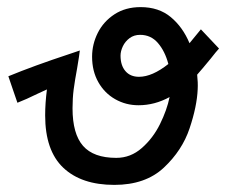

<svg xmlns="http://www.w3.org/2000/svg" viewBox="-20 -522 640 540"><path d="M107 -197.5Q107 -232 112 -270.5L86 -258.5Q53.5 -242.5 29 -233L18.5 -263.5Q7.5 -295 3.5 -307.5Q75 -337 175 -370L204.5 -380Q203.5 -369 197 -330.5Q190.5 -295.5 187.2 -270.5Q184 -245.5 184 -217.5Q184 -145.5 213.5 -111.8Q243 -78 307 -78Q347.5 -78 379 -105.8Q410.5 -133.5 430 -173Q449.5 -212.5 457 -249Q415 -226 369.5 -226Q334 -226 304 -243Q274 -260 256.5 -291Q239 -322 239 -362.5Q239 -397.5 255 -429.5Q271 -461.5 302 -481.8Q333 -502 375.5 -502Q426.5 -502 460.2 -474Q494 -446 513 -400.5L545 -439.5L596 -385.5Q588.5 -377.5 572.5 -357Q547.5 -326.5 534.5 -312Q537 -289.5 536 -271Q534 -223 513.2 -161Q492.5 -99 440.8 -50.5Q389 -2 301.5 -2Q209 -2 158 -50.2Q107 -98.5 107 -197.5ZM371 -306Q408 -306 453.5 -342Q444 -378 424.2 -401Q404.5 -424 374 -424Q357 -424 344.5 -414.8Q332 -405.5 325.5 -391.8Q319 -378 319 -365.5Q319 -338 332.8 -322Q346.5 -306 371 -306Z"/></svg>

Font: JuliaMono
Style: Bold Italic
Weight: 700
Italic angle: -9°
Monospace: yes
Designer: cormullion
Foundry: corm
Version: Version 0.057; ttfautohint (v1.8.4)